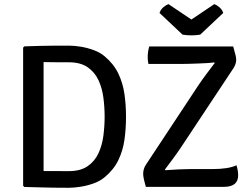

<svg xmlns="http://www.w3.org/2000/svg" viewBox="-20 -909 1228 934"><path d="M593 -341.5Q593 -283 585.5 -229.5Q578 -176 555.5 -129.5Q533 -83 488 -46Q466.5 -28 436 -17Q405.5 -6 373.2 -0.8Q341 4.5 315 4.5Q274.5 4.5 242 4Q209.5 3.5 175.8 2.5Q142 1.5 98.5 0.5L92.5 -5.5V-677.5L98.5 -683.5Q142 -685 175.8 -685.8Q209.5 -686.5 242 -686.8Q274.5 -687 315 -687Q341 -687 373.2 -681.8Q405.5 -676.5 436 -665.2Q466.5 -654 488 -636Q532.5 -599 555 -552.5Q577.5 -506 585.2 -452.8Q593 -399.5 593 -341.5ZM489 -341.5Q489 -387 483 -433.5Q477 -480 459 -519Q441 -558 406.2 -582Q371.5 -606 314.5 -606Q282 -606 254.5 -606.2Q227 -606.5 192 -607V-77Q227 -77 254.5 -76.8Q282 -76.5 314.5 -76.5Q371.5 -76.5 406.2 -100.5Q441 -124.5 459 -163.5Q477 -202.5 483 -249.2Q489 -296 489 -341.5ZM946 -495.5Q962 -519.5 982.5 -546.8Q1003 -574 1024.5 -602.5L1021.5 -605.5Q1010 -603.5 988.5 -602.2Q967 -601 942.8 -600Q918.5 -599 897.2 -598.5Q876 -598 865 -598H702Q698.5 -613.5 698.5 -632Q698.5 -656.5 706 -683H1114.5Q1124 -650 1126.5 -637.8Q1129 -625.5 1129 -618Q1129 -598 1115.5 -577L861 -193Q844.5 -168 823 -139Q801.5 -110 782 -84L785 -81Q817 -83.5 848.5 -85Q880 -86.5 902 -86.5H1012Q1091.5 -86.5 1130.5 -105Q1134 -94 1136.2 -81.2Q1138.5 -68.5 1138.5 -56Q1138.5 0 1069 0H689.5Q680.5 -32.5 678.5 -44.2Q676.5 -56 676.5 -64Q676.5 -74 679.5 -85.5Q682.5 -97 690 -108ZM1022.5 -889Q1034 -885 1047.2 -873.8Q1060.5 -862.5 1066 -846L954 -740.5Q933.5 -737 911 -737Q888.5 -737 868 -740.5L756 -846Q761.5 -862.5 774.8 -873.8Q788 -885 799.5 -889L911 -814Z"/></svg>

Font: Signika Negative SC
Style: Regular
Weight: 400
Designer: Anna Giedryś
Foundry: Anna Giedryś
Version: Version 2.000; ttfautohint (v1.8.3) -l 8 -r 50 -G 200 -x 9 -